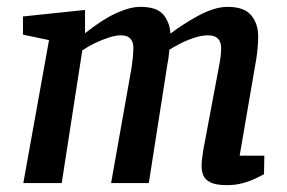

<svg xmlns="http://www.w3.org/2000/svg" viewBox="-20 -534 836 560"><path d="M642 6Q610 6 594 -2Q578 -10 573 -22.5Q568 -35 568 -50Q568 -63 570 -75.5Q572 -88 573 -97L619 -342Q621 -351 623 -365.5Q625 -380 625 -394Q625 -412 615.5 -421.5Q606 -431 587 -431Q568 -431 545.5 -423.5Q523 -416 504 -406Q485 -396 474 -389Q473 -376 471.5 -365.5Q470 -355 468 -345L414 0H304L364 -338Q366 -352 367.5 -367.5Q369 -383 369 -396Q369 -411 360.5 -421Q352 -431 332 -431Q318 -431 297.5 -424.5Q277 -418 256.5 -408Q236 -398 220 -387L160 0H48L123 -417L47 -433V-486L228 -505V-437Q278 -477 318.5 -495.5Q359 -514 389 -514Q439 -514 457.5 -490Q476 -466 477 -436Q493 -448 513.5 -461.5Q534 -475 556 -487Q578 -499 600.5 -506.5Q623 -514 644 -514Q692 -514 712.5 -489.5Q733 -465 733 -428Q733 -413 731.5 -395.5Q730 -378 727.5 -362Q725 -346 723 -336L679 -80H751L750 -26Q744 -23 728.5 -15Q713 -7 690.5 -0.5Q668 6 642 6Z"/></svg>

Font: Faustina Light SemiBold
Style: Italic
Weight: 600
Italic angle: -8°
Version: Version 1.200